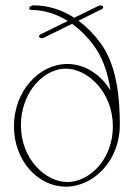

<svg xmlns="http://www.w3.org/2000/svg" viewBox="-20 -697 520 726"><path d="M234.9 -8.8C151.9 -8.8 59.1 -95.2 59.1 -224.1C59.1 -255.4 64.9 -284.2 74.2 -310.1C104 -391.1 169.4 -437.5 228.5 -437.5C311.5 -437.5 406.7 -348.6 406.7 -219.7C406.7 -189.5 401.9 -161.1 392.6 -136.2C362.8 -54.7 294.9 -8.8 234.9 -8.8ZM433.1 -224.1C433.1 -369.1 409.7 -467.3 357.9 -537.1C336.4 -565.9 309.1 -594.7 276.9 -618.7L363.3 -661.6C368.4 -664.2 370.4 -667.2 370.4 -669.8C370.4 -673.5 366.3 -676.6 360.5 -676.6C357.8 -676.6 354.7 -675.9 351.6 -674.3L260.7 -629.9C217.3 -657.7 166 -676.8 106.9 -676.8C100.1 -676.8 92.8 -672.9 90.8 -668C88.9 -663.1 93.3 -659.2 100.1 -659.2C149.9 -659.2 196.3 -642.6 236.3 -617.7L134.8 -567.9C129.7 -565.3 127.6 -562.3 127.6 -559.6C127.6 -555.7 131.9 -552.5 137.7 -552.5C140.4 -552.5 143.4 -553.1 146.5 -554.7L252.4 -606.9C284.2 -584 312 -555.7 333.5 -526.4C365.7 -482.9 387.2 -427.7 397.9 -354.5C361.3 -416 299.8 -455.1 234.9 -455.1C126.5 -455.1 32.7 -351.1 32.7 -219.7C32.7 -88.4 124.5 8.8 228.5 8.8C336.4 8.8 433.1 -92.3 433.1 -224.1Z"/></svg>

Font: WireWyrm
Style: Light
Weight: 200
Version: Version 001.000